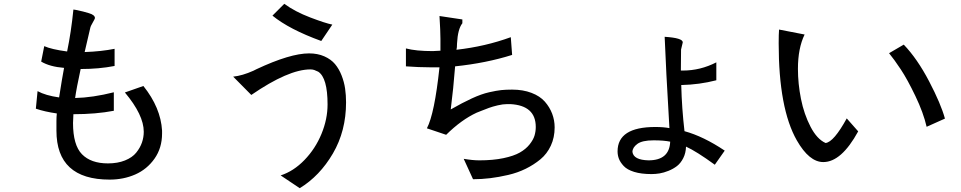

<svg xmlns="http://www.w3.org/2000/svg" viewBox="-20 -792 5040 1007"><path d="M546 65Q597 65 635.5 49.5Q674 34 694.5 8.5Q715 -17 724.5 -44.5Q734 -72 734 -101Q734 -189 635 -307L732 -341Q823 -227 830 -107V-92Q830 -16 790.5 40Q751 96 689.5 123Q628 150 555 150Q276 150 276 -107V-157Q276 -178 278 -197Q215 -206 168 -222L177 -314Q219 -291 290 -281Q306 -384 316 -436Q241 -442 196 -469L212 -550Q250 -533 332 -522Q353 -623 365 -742Q369 -742 378 -740Q403 -735 416 -731.5Q429 -728 446 -723Q463 -718 470.5 -711.5Q478 -705 478 -697Q478 -694 466 -673Q454 -652 454 -648L424 -519Q511 -522 581 -536V-446Q499 -430 403 -430Q381 -329 374 -278Q466 -280 577 -308V-211Q483 -193 365 -193Q363 -162 363 -147Q363 -31 410 17Q457 65 546 65Z M1471 -772Q1527 -731 1607 -700.5Q1687 -670 1723 -663L1665 -577Q1497 -638 1409 -710ZM1601 -512Q1646 -512 1681 -496.5Q1716 -481 1737 -456Q1758 -431 1771.5 -396.5Q1785 -362 1790 -327.5Q1795 -293 1795 -255Q1795 -105 1726 13Q1657 131 1552 195L1452 128Q1520 106 1577 47Q1634 -12 1666 -89.5Q1698 -167 1698 -244Q1698 -384 1649 -416L1628 -425Q1619 -428 1608 -428Q1493 -428 1298 -294L1203 -390Q1251 -395 1309 -421L1325 -429Q1502 -512 1601 -512Z M2666 -322Q2723 -322 2767.5 -305Q2812 -288 2837.5 -259Q2863 -230 2876 -195.5Q2889 -161 2889 -124Q2889 -71 2869 -28Q2849 15 2814.5 43.5Q2780 72 2737.5 93Q2695 114 2645.5 125.5Q2596 137 2551 142.5Q2506 148 2461 148L2412 41Q2459 49 2494 49Q2566 49 2620.5 37.5Q2675 26 2706.5 8Q2738 -10 2757.5 -34.5Q2777 -59 2783.5 -81Q2790 -103 2790 -126Q2790 -239 2656 -246H2640Q2618 -246 2590.5 -239.5Q2563 -233 2544 -226Q2525 -219 2504 -210.5Q2483 -202 2480 -201Q2400 -164 2320 -85L2219 -119Q2259 -195 2285 -439H2233Q2177 -439 2109 -444V-538Q2161 -524 2250 -524L2287 -526H2290V-588Q2290 -628 2285 -708L2405 -690V-670Q2381 -640 2377 -564Q2377 -541 2374 -531Q2525 -548 2659 -597L2666 -504Q2530 -461 2367 -444Q2358 -327 2344 -218Q2405 -253 2455 -276Q2505 -299 2545 -308Q2585 -317 2609 -319.5Q2633 -322 2666 -322Z M3397 121Q3343 121 3306 109.5Q3269 98 3251 78.5Q3233 59 3226 40.5Q3219 22 3219 2Q3219 -126 3417 -126Q3460 -126 3491 -120Q3472 -440 3466 -599Q3561 -593 3561 -570L3552 -532V-530L3551 -422H3562Q3653 -422 3737 -465V-371Q3648 -348 3553 -346Q3556 -224 3570 -104Q3669 -77 3781 -2L3729 72Q3633 2 3578 -23Q3577 11 3563.5 37.5Q3550 64 3530.5 79Q3511 94 3486 104Q3461 114 3439.5 117.5Q3418 121 3397 121ZM3495 -49Q3461 -56 3408 -56Q3348 -56 3322.5 -37Q3297 -18 3297 5Q3303 47 3381 49Q3491 49 3495 -49Z M4840 -127Q4823 -201 4781 -288.5Q4739 -376 4704.5 -428Q4670 -480 4643 -513L4720 -558Q4791 -484 4853 -365.5Q4915 -247 4936 -170ZM4481 -103Q4393 58 4298 58Q4224 58 4159 -56Q4064 -223 4064 -565Q4064 -613 4066 -637L4200 -611Q4165 -539 4165 -431Q4165 -353 4181 -273Q4197 -193 4231 -127.5Q4265 -62 4310 -42Q4353 -47 4421 -171Z"/></svg>

Font: cwTeXHei
Style: Medium
Weight: 500
Version: Version 1.17